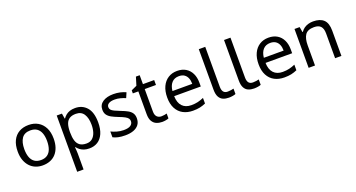

<svg xmlns="http://www.w3.org/2000/svg" viewBox="-53 -1481 4608 2488"><g transform="rotate(-20 2251.0 -237.0)"><path d="M551 -269Q551 -202 533.5 -150.5Q516 -99 483.5 -63Q451 -27 404.5 -8.5Q358 10 301 10Q248 10 203 -8.5Q158 -27 125 -63Q92 -99 73.5 -150.5Q55 -202 55 -269Q55 -358 85 -419.5Q115 -481 171 -513.5Q227 -546 304 -546Q377 -546 432.5 -513.5Q488 -481 519.5 -419.5Q551 -358 551 -269ZM146 -269Q146 -206 162.5 -159.5Q179 -113 214 -88Q249 -63 303 -63Q357 -63 392 -88Q427 -113 443.5 -159.5Q460 -206 460 -269Q460 -333 443 -378Q426 -423 391.5 -447.5Q357 -472 302 -472Q220 -472 183 -418Q146 -364 146 -269Z M945 -546Q1044 -546 1104.5 -477Q1165 -408 1165 -269Q1165 -178 1137.5 -115.5Q1110 -53 1060.5 -21.5Q1011 10 944 10Q903 10 871 -1Q839 -12 816.5 -29.5Q794 -47 778 -68H772Q774 -51 776 -25Q778 1 778 20V240H690V-536H762L774 -463H778Q794 -486 816.5 -505Q839 -524 870.5 -535Q902 -546 945 -546ZM929 -472Q875 -472 842 -451.5Q809 -431 794 -390Q779 -349 778 -286V-269Q778 -203 792 -157Q806 -111 839.5 -87Q873 -63 931 -63Q980 -63 1011.5 -90Q1043 -117 1058.5 -163.5Q1074 -210 1074 -270Q1074 -362 1038.5 -417Q1003 -472 929 -472Z M1654 -148Q1654 -96 1628 -61Q1602 -26 1554 -8Q1506 10 1440 10Q1384 10 1343.5 1Q1303 -8 1272 -24V-104Q1304 -88 1349.5 -74.5Q1395 -61 1442 -61Q1509 -61 1539 -82.5Q1569 -104 1569 -140Q1569 -160 1558 -176Q1547 -192 1518.5 -208Q1490 -224 1437 -244Q1385 -264 1348 -284Q1311 -304 1291 -332Q1271 -360 1271 -404Q1271 -472 1326.5 -509Q1382 -546 1472 -546Q1521 -546 1563.5 -536.5Q1606 -527 1643 -510L1613 -440Q1579 -454 1542 -464Q1505 -474 1466 -474Q1412 -474 1383.5 -456.5Q1355 -439 1355 -409Q1355 -387 1368 -371.5Q1381 -356 1411.5 -341.5Q1442 -327 1493 -307Q1544 -288 1580 -268Q1616 -248 1635 -219.5Q1654 -191 1654 -148Z M1963 -62Q1983 -62 2004 -65.5Q2025 -69 2038 -73V-6Q2024 1 1998 5.5Q1972 10 1948 10Q1906 10 1870.5 -4.5Q1835 -19 1813 -55Q1791 -91 1791 -156V-468H1715V-510L1792 -545L1827 -659H1879V-536H2034V-468H1879V-158Q1879 -109 1902.5 -85.5Q1926 -62 1963 -62Z M2352 -546Q2421 -546 2470.5 -516Q2520 -486 2546.5 -431.5Q2573 -377 2573 -304V-251H2206Q2208 -160 2252.5 -112.5Q2297 -65 2377 -65Q2428 -65 2467.5 -74.5Q2507 -84 2549 -102V-25Q2508 -7 2468 1.5Q2428 10 2373 10Q2297 10 2238.5 -21Q2180 -52 2147.5 -113.5Q2115 -175 2115 -264Q2115 -352 2144.5 -415Q2174 -478 2227.5 -512Q2281 -546 2352 -546ZM2351 -474Q2288 -474 2251.5 -433.5Q2215 -393 2208 -321H2481Q2481 -367 2467 -401Q2453 -435 2424.5 -454.5Q2396 -474 2351 -474Z M2867 10Q2823 10 2788.5 -4.5Q2754 -19 2734 -55.5Q2714 -92 2714 -157V-714H2803V-165Q2803 -117 2821.5 -93Q2840 -69 2880 -69Q2902 -69 2925.5 -72.5Q2949 -76 2962 -80V-6Q2948 1 2920.5 5.5Q2893 10 2867 10Z M3215 10Q3171 10 3136.5 -4.5Q3102 -19 3082 -55.5Q3062 -92 3062 -157V-714H3151V-165Q3151 -117 3169.5 -93Q3188 -69 3228 -69Q3250 -69 3273.5 -72.5Q3297 -76 3310 -80V-6Q3296 1 3268.5 5.5Q3241 10 3215 10Z M3612 -546Q3681 -546 3730.5 -516Q3780 -486 3806.5 -431.5Q3833 -377 3833 -304V-251H3466Q3468 -160 3512.5 -112.5Q3557 -65 3637 -65Q3688 -65 3727.5 -74.5Q3767 -84 3809 -102V-25Q3768 -7 3728 1.5Q3688 10 3633 10Q3557 10 3498.5 -21Q3440 -52 3407.5 -113.5Q3375 -175 3375 -264Q3375 -352 3404.5 -415Q3434 -478 3487.5 -512Q3541 -546 3612 -546ZM3611 -474Q3548 -474 3511.5 -433.5Q3475 -393 3468 -321H3741Q3741 -367 3727 -401Q3713 -435 3684.5 -454.5Q3656 -474 3611 -474Z M4227 -546Q4323 -546 4372 -499.5Q4421 -453 4421 -349V0H4334V-343Q4334 -408 4305 -440Q4276 -472 4214 -472Q4125 -472 4091 -422Q4057 -372 4057 -278V0H3969V-536H4040L4053 -463H4058Q4076 -491 4102.5 -509.5Q4129 -528 4161 -537Q4193 -546 4227 -546Z"/></g></svg>

Font: lkorean25
Style: Book
Weight: 400
Designer: Jelle Bosma - Monotype Design Team
Foundry: Monotype Imaging Inc.
Version: Version 2.003